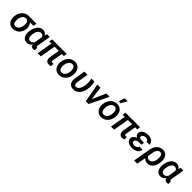

<svg xmlns="http://www.w3.org/2000/svg" viewBox="515 -2819 5059 5059"><g transform="rotate(45 3044.5 -289.5)"><path d="M588.9 -528.3 310.1 -528.8C237.8 -528.8 176.8 -505.4 127.4 -458.5C77.6 -411.1 47.4 -346.7 36.1 -265.1L35.2 -257.3C33.7 -244.6 33.2 -231.9 33.2 -219.7C33.2 -185.5 39.6 -150.4 51.8 -114.7C64.5 -79.1 86.9 -49.8 118.7 -26.4C150.4 -2.9 189 9.3 234.4 9.8C236.8 9.8 239.3 9.8 242.2 9.8C284.2 9.8 323.7 -0.5 361.8 -21.5C399.4 -42.5 430.7 -72.8 455.1 -111.3C479.5 -149.9 494.1 -192.4 499.5 -239.7L501 -250.5C501.5 -257.8 502 -265.1 502 -272.5C502 -329.1 482.9 -381.8 445.3 -431.2L571.3 -432.6ZM151.4 -255.4C168.5 -376 222.2 -433.1 296.9 -433.1C298.3 -433.1 299.3 -433.1 300.8 -433.1C356 -431.2 387.2 -390.1 390.6 -323.7C390.6 -318.8 391.1 -314.5 391.1 -309.6C391.1 -295.9 390.1 -282.7 388.7 -270L385.3 -247.1C367.2 -139.6 313.5 -84 244.1 -84C243.2 -84 241.7 -84 240.7 -84C184.1 -85.4 151.9 -127.4 149.4 -199.2C149.4 -204.1 149.4 -209 149.4 -213.9C149.4 -228.5 149.9 -242.2 151.4 -255.4Z M982.9 -528.3 959 -463.4C931.2 -511.7 889.2 -536.6 833 -538.1C831.1 -538.1 829.6 -538.1 827.6 -538.1C788.1 -538.1 752 -527.3 719.7 -506.3C687 -484.9 659.7 -451.7 637.2 -407.2C614.3 -362.3 599.6 -312 592.8 -255.9L591.3 -245.6C589.8 -232.4 589.4 -219.7 589.4 -206.5C589.4 -199.7 589.4 -193.4 589.8 -186.5C592.3 -127.4 607.9 -80.6 637.2 -44.9C666.5 -9.3 706.1 9.3 756.3 9.8C757.8 9.8 759.3 9.8 760.7 9.8C822.3 9.8 867.7 -20.5 906.7 -69.3C915 -20.5 946.3 7.8 997.1 9.3C998.5 9.3 999.5 9.3 1001 9.3C1020.5 9.3 1038.1 4.9 1054.2 -3.9L1051.3 -93.3L1044.9 -91.8H1038.1C1025.4 -92.3 1018.6 -101.1 1018.1 -118.2C1018.1 -120.1 1018.1 -122.1 1018.1 -124.5C1018.1 -132.3 1018.6 -143.1 1020.5 -156.2L1083 -528.3ZM709 -253.4C716.3 -312.5 732.4 -358.9 757.3 -392.6C782.7 -426.3 813.5 -442.9 850.6 -442.9C852.5 -442.9 854 -442.9 856 -442.9C897.5 -441.4 925.8 -418.5 940.9 -374L901.9 -150.9C870.6 -106.4 834 -84.5 792.5 -84.5C791.5 -84.5 790.5 -84.5 789.6 -84.5C736.3 -85.9 706.5 -126 705.1 -190.9C705.1 -193.4 705.1 -196.3 705.1 -198.7C705.1 -213.9 706.1 -229 707.5 -243.2Z M1716.8 -528.3H1172.4L1155.8 -435.5H1237.3L1161.6 0H1277.3L1353 -435.5H1509.3L1461.4 -142.6C1460.4 -134.8 1460.4 -127 1460.4 -120.1C1460.4 -85.4 1469.2 -56.2 1487.8 -31.7C1505.9 -7.8 1535.2 4.9 1575.7 5.4C1601.6 5.4 1626 2 1648.4 -4.9L1656.7 -97.7C1641.6 -94.7 1627.4 -93.3 1615.2 -93.3C1591.3 -94.2 1578.1 -105.5 1576.2 -126.5C1575.7 -128.9 1575.7 -131.8 1575.7 -134.8C1575.7 -139.2 1576.2 -143.6 1576.7 -148.4L1625 -435.5H1700.7Z M1749.5 -255.9C1748.5 -245.1 1748 -234.9 1748 -224.6C1748 -188 1754.9 -151.4 1768.6 -115.2C1782.2 -79.1 1805.7 -49.3 1838.4 -26.4C1871.1 -2.9 1909.7 9.3 1954.6 9.8C1957 9.8 1959.5 9.8 1962.4 9.8C2007.3 9.8 2048.8 -1.5 2086.9 -23.4C2125 -45.9 2156.7 -78.6 2182.1 -121.6C2207 -164.6 2222.2 -213.9 2227.5 -270C2228.5 -281.7 2229 -293 2229 -303.7C2229 -340.3 2222.7 -377 2209 -412.6C2195.8 -448.7 2172.4 -478.5 2139.6 -502C2106.9 -525.4 2067.9 -537.6 2022.5 -538.1C2020 -538.1 2017.6 -538.1 2015.1 -538.1C1970.2 -538.1 1929.2 -526.9 1891.1 -504.4C1853 -481.9 1821.8 -449.7 1796.9 -407.2C1772 -364.7 1756.3 -317.9 1751 -266.1ZM1864.7 -199.2C1864.3 -205.1 1864.3 -211.4 1864.3 -218.3C1864.3 -231.9 1864.7 -248 1866.7 -266.1C1871.1 -305.7 1882.3 -340.3 1899.4 -370.6C1927.2 -418.9 1965.3 -443.4 2012.7 -443.4C2014.2 -443.4 2015.1 -443.4 2016.6 -443.4C2079.6 -440.9 2113.8 -391.1 2113.8 -307.6L2110.8 -259.8C2104 -205.1 2087.4 -162.1 2061 -130.9C2034.7 -100.1 2002 -84.5 1963.9 -84.5C1962.9 -84.5 1961.4 -84.5 1960.4 -84.5C1901.9 -86.4 1868.2 -130.9 1864.7 -199.2Z M2375 -528.3 2321.3 -207.5 2319.8 -189C2319.3 -182.6 2319.3 -176.8 2319.3 -170.9C2319.3 -117.2 2333.5 -73.2 2362.3 -40C2390.6 -6.8 2432.1 10.3 2487.3 11.2C2489.7 11.2 2492.2 11.2 2494.1 11.2C2541.5 11.2 2584.5 -1.5 2624 -26.9C2663.6 -52.7 2695.8 -90.8 2721.2 -142.1C2746.1 -193.4 2761.2 -259.8 2766.1 -341.3C2766.6 -352.5 2767.1 -363.3 2767.1 -374C2767.1 -431.2 2759.3 -482.4 2743.2 -528.8L2632.8 -529.3C2643.6 -488.8 2649.9 -447.3 2651.9 -405.3C2652.3 -393.6 2652.8 -381.8 2652.8 -370.1C2652.8 -291 2638.2 -223.6 2608.9 -167.5C2579.6 -111.8 2541.5 -84 2495.1 -84C2493.7 -84 2492.2 -84 2490.7 -84C2453.6 -85.4 2435.1 -118.7 2435.1 -163.6C2435.1 -165.5 2435.1 -167 2435.1 -168.5L2437.5 -205.6L2490.7 -528.3Z M2972.7 -528.3H2856.4L2953.1 0H3053.7L3314 -528.3H3190.4L3023.4 -151.9Z M3564 -613.8H3637.2L3732.9 -781.7H3622.6ZM3319.3 -255.9C3318.4 -245.1 3317.9 -234.9 3317.9 -224.6C3317.9 -188 3324.7 -151.4 3338.4 -115.2C3352.1 -79.1 3375.5 -49.3 3408.2 -26.4C3440.9 -2.9 3479.5 9.3 3524.4 9.8C3526.9 9.8 3529.3 9.8 3532.2 9.8C3577.1 9.8 3618.7 -1.5 3656.7 -23.4C3694.8 -45.9 3726.6 -78.6 3752 -121.6C3776.9 -164.6 3792 -213.9 3797.4 -270C3798.3 -281.7 3798.8 -293 3798.8 -303.7C3798.8 -340.3 3792.5 -377 3778.8 -412.6C3765.6 -448.7 3742.2 -478.5 3709.5 -502C3676.8 -525.4 3637.7 -537.6 3592.3 -538.1C3589.8 -538.1 3587.4 -538.1 3585 -538.1C3540 -538.1 3499 -526.9 3460.9 -504.4C3422.9 -481.9 3391.6 -449.7 3366.7 -407.2C3341.8 -364.7 3326.2 -317.9 3320.8 -266.1ZM3434.6 -199.2C3434.1 -205.1 3434.1 -211.4 3434.1 -218.3C3434.1 -231.9 3434.6 -248 3436.5 -266.1C3440.9 -305.7 3452.1 -340.3 3469.2 -370.6C3497.1 -418.9 3535.2 -443.4 3582.5 -443.4C3584 -443.4 3585 -443.4 3586.4 -443.4C3649.4 -440.9 3683.6 -391.1 3683.6 -307.6L3680.7 -259.8C3673.8 -205.1 3657.2 -162.1 3630.9 -130.9C3604.5 -100.1 3571.8 -84.5 3533.7 -84.5C3532.7 -84.5 3531.2 -84.5 3530.3 -84.5C3471.7 -86.4 3438 -130.9 3434.6 -199.2Z M4448.7 -528.3H3904.3L3887.7 -435.5H3969.2L3893.6 0H4009.3L4085 -435.5H4241.2L4193.4 -142.6C4192.4 -134.8 4192.4 -127 4192.4 -120.1C4192.4 -85.4 4201.2 -56.2 4219.7 -31.7C4237.8 -7.8 4267.1 4.9 4307.6 5.4C4333.5 5.4 4357.9 2 4380.4 -4.9L4388.7 -97.7C4373.5 -94.7 4359.4 -93.3 4347.2 -93.3C4323.2 -94.2 4310.1 -105.5 4308.1 -126.5C4307.6 -128.9 4307.6 -131.8 4307.6 -134.8C4307.6 -139.2 4308.1 -143.6 4308.6 -148.4L4356.9 -435.5H4432.6Z M4470.2 -145C4470.2 -142.6 4470.2 -139.6 4470.2 -137.2C4470.2 -94.2 4488.8 -59.6 4525.9 -32.7C4563.5 -5.9 4613.8 8.3 4677.2 9.8C4679.2 9.8 4681.2 9.8 4683.1 9.8C4721.7 9.8 4758.8 3.4 4793.9 -9.3C4864.3 -34.7 4908.7 -86.9 4914.6 -156.7H4798.3C4793.9 -132.8 4780.3 -113.8 4757.8 -100.1C4734.9 -86.9 4710 -80.1 4682.1 -80.1C4680.7 -80.1 4679.7 -80.1 4678.2 -80.1C4618.2 -82 4586.4 -108.9 4586.4 -142.1C4586.4 -145 4586.4 -147.5 4586.9 -150.4C4592.8 -198.7 4637.7 -228 4709.5 -228L4797.4 -227.5L4812.5 -312L4710.4 -312.5C4658.2 -314.5 4632.3 -331.1 4632.3 -363.8C4632.3 -367.2 4632.8 -370.6 4633.3 -374.5C4636.7 -396.5 4648.9 -414.1 4669.9 -426.8C4691.4 -439.5 4715.8 -445.8 4743.2 -445.8C4744.1 -445.8 4745.6 -445.8 4747.1 -445.8C4772.5 -445.8 4793.5 -439.9 4810.1 -428.2C4826.2 -416.5 4834.5 -399.9 4834.5 -378.4L4948.2 -377.9C4948.2 -424.8 4930.7 -462.9 4895 -491.7C4859.4 -520.5 4812.5 -536.1 4754.4 -537.6C4751.5 -537.6 4748.5 -537.6 4745.6 -537.6C4682.6 -537.6 4629.4 -523.9 4586.9 -496.1C4543.9 -468.3 4521.5 -429.7 4520 -379.4C4520 -378.4 4520 -377 4520 -376C4520 -332 4547.9 -296.4 4587.4 -274.9C4512.7 -248 4473.6 -204.6 4470.2 -145Z M4956.5 203.1H5072.8L5120.1 -49.3C5151.9 -10.7 5194.8 8.8 5250 10.3C5252.4 10.3 5254.4 10.3 5256.8 10.3C5311.5 10.3 5358.4 -9.3 5397.9 -48.8C5437.5 -88.4 5464.4 -144.5 5478.5 -217.3L5484.9 -257.8C5486.3 -273.4 5487.3 -289.1 5487.3 -305.2C5487.3 -311.5 5487.3 -318.4 5486.8 -325.2C5483.9 -390.1 5466.3 -441.4 5433.6 -479.5C5400.9 -517.1 5356 -536.6 5298.8 -538.1C5296.4 -538.1 5294.4 -538.1 5292 -538.1C5227.5 -538.1 5172.4 -514.6 5127 -468.3C5080.1 -420.9 5049.8 -352.5 5039.6 -280.3ZM5154.3 -272.5C5162.6 -325.2 5177.7 -367.2 5200.7 -397.9C5223.6 -428.7 5252 -443.8 5286.1 -443.8C5286.6 -443.8 5287.6 -443.8 5288.1 -443.8C5338.9 -441.9 5366.2 -408.2 5371.6 -334.5C5371.6 -330.1 5372.1 -325.7 5372.1 -320.3C5372.1 -301.8 5370.6 -277.3 5367.7 -247.6C5360.8 -195.8 5344.7 -155.8 5319.3 -127C5293.9 -98.1 5263.2 -84 5227.1 -84C5225.6 -84 5224.6 -84 5223.1 -84C5180.7 -85.4 5150.9 -104 5133.8 -140.1Z M5961.4 -528.3 5937.5 -463.4C5909.7 -511.7 5867.7 -536.6 5811.5 -538.1C5809.6 -538.1 5808.1 -538.1 5806.2 -538.1C5766.6 -538.1 5730.5 -527.3 5698.2 -506.3C5665.5 -484.9 5638.2 -451.7 5615.7 -407.2C5592.8 -362.3 5578.1 -312 5571.3 -255.9L5569.8 -245.6C5568.4 -232.4 5567.9 -219.7 5567.9 -206.5C5567.9 -199.7 5567.9 -193.4 5568.4 -186.5C5570.8 -127.4 5586.4 -80.6 5615.7 -44.9C5645 -9.3 5684.6 9.3 5734.9 9.8C5736.3 9.8 5737.8 9.8 5739.3 9.8C5800.8 9.8 5846.2 -20.5 5885.3 -69.3C5893.6 -20.5 5924.8 7.8 5975.6 9.3C5977.1 9.3 5978 9.3 5979.5 9.3C5999 9.3 6016.6 4.9 6032.7 -3.9L6029.8 -93.3L6023.4 -91.8H6016.6C6003.9 -92.3 5997.1 -101.1 5996.6 -118.2C5996.6 -120.1 5996.6 -122.1 5996.6 -124.5C5996.6 -132.3 5997.1 -143.1 5999 -156.2L6061.5 -528.3ZM5687.5 -253.4C5694.8 -312.5 5710.9 -358.9 5735.8 -392.6C5761.2 -426.3 5792 -442.9 5829.1 -442.9C5831.1 -442.9 5832.5 -442.9 5834.5 -442.9C5876 -441.4 5904.3 -418.5 5919.4 -374L5880.4 -150.9C5849.1 -106.4 5812.5 -84.5 5771 -84.5C5770 -84.5 5769 -84.5 5768.1 -84.5C5714.8 -85.9 5685.1 -126 5683.6 -190.9C5683.6 -193.4 5683.6 -196.3 5683.6 -198.7C5683.6 -213.9 5684.6 -229 5686 -243.2Z"/></g></svg>

Font: Roboto Medium
Style: Italic
Weight: 500
Italic angle: -12°
Designer: Google
Version: Version 2.137; 2017